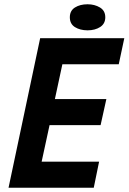

<svg xmlns="http://www.w3.org/2000/svg" viewBox="-20 -879 602 899"><path d="M168 -700H298H562L536 -578H272L237 -415H478L451 -293H212L175 -122H444L419 0H150H20ZM307 -798Q307 -829 331 -844Q355 -859 390 -859Q423 -859 448 -844Q473 -829 473 -798Q473 -768 449 -752.5Q425 -737 390 -737Q355 -737 331 -752Q307 -767 307 -798Z"/></svg>

Font: PT Sans
Style: Bold Italic
Weight: 700
Italic angle: -12°
Designer: A.Korolkova, O.Umpeleva, V.Yefimov
Foundry: ParaType Ltd
Version: Version 2.003W OFL